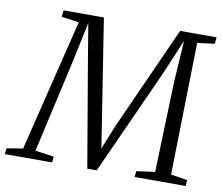

<svg xmlns="http://www.w3.org/2000/svg" viewBox="-114 -841 1093 940"><g transform="rotate(10 433.0 -371.5)"><path d="M-33 0 -29.5 -29.5 50.5 -42.5 211.5 -698.5 124.5 -710.5 128.5 -743H328.5L410 -224L427.5 -109L477 -230.5L707.5 -743H889L885.5 -710.5L800 -699.5L786 -43L868.5 -29.5L866 0H612L615.5 -29.5L707 -42L722 -496L735 -698.5L659.5 -520L424 0H377L290.5 -508L258 -703L217 -509L112 -42.5L205 -29.5L202 0Z"/></g></svg>

Font: Merriweather 60pt Light
Style: Italic
Weight: 300
Italic angle: -7.8°
Version: Version 2.101